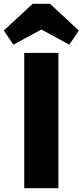

<svg xmlns="http://www.w3.org/2000/svg" viewBox="-64 -986 433 1006"><path d="M63 0V-709H242V0ZM6 -752 -44 -826 107 -966H198L349 -826L299 -752L84 -869L221 -868Z"/></svg>

Font: Outfit ExtraBold
Style: Regular
Weight: 800
Designer: Rodrigo Fuenzalida
Foundry: fragTYPE
Version: Version 1.100;gftools[0.9.27]